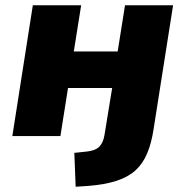

<svg xmlns="http://www.w3.org/2000/svg" viewBox="-20 -518 706 731"><path d="M268 193 263 64 310 59Q342 56 357.5 41Q373 26 378 -5L407 -183H239L210 0H27L105 -498H289L261 -322H428L456 -498H639L565 -28Q557 26 540.5 65.5Q524 105 496 130.5Q468 156 423.5 170.5Q379 185 314 190Z"/></svg>

Font: Nunito Sans 10pt Black
Style: Italic
Weight: 900
Italic angle: -9°
Designer: Vernon Adams
Foundry: Vernon Adams
Version: Version 3.101;gftools[0.9.27]